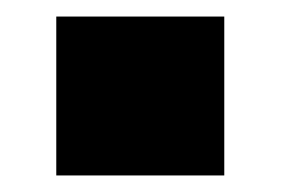

<svg xmlns="http://www.w3.org/2000/svg" viewBox="-20 -390 339 232"><path d="M48 -178V-370H251V-178Z"/></svg>

Font: Nunito Sans 9pt Black
Style: Regular
Weight: 900
Version: Version 3.101;gftools[0.9.27]